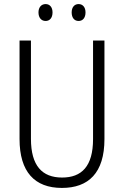

<svg xmlns="http://www.w3.org/2000/svg" viewBox="-20 -913 609 943"><path d="M169 -852C169 -826 183 -810 204 -810C224 -810 238 -825 238 -852C238 -878 224 -893 204 -893C183 -893 169 -877 169 -852ZM332 -852C332 -826 345 -810 366 -810C387 -810 400 -826 400 -852C400 -878 386 -893 366 -893C346 -893 332 -878 332 -852ZM493 -230V-714H437V-230C437 -96 381 -41 285 -41C187 -41 132 -99 132 -231V-714H76V-230C76 -69 150 10 284 10C414 10 493 -63 493 -230Z"/></svg>

Font: Noto Sans Malayalam Condensed Light
Style: Regular
Weight: 300
Width: 3
Designer: Jelle Bosma - Monotype Design Team
Foundry: Monotype Imaging Inc.
Version: Version 2.104